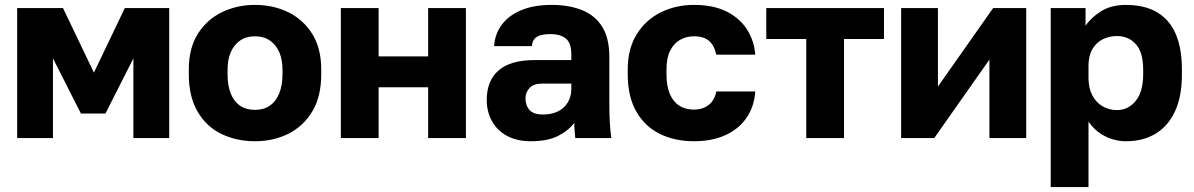

<svg xmlns="http://www.w3.org/2000/svg" viewBox="-20 -563 4870 783"><path d="M50 0V-530H237L363 -267L489 -530H670V0H524V-325L410 -100H310L196 -325V0Z M1020 13Q946 13 884.5 -16Q823 -45 786.5 -106.5Q750 -168 750 -260V-280Q750 -366 786.5 -424.5Q823 -483 884.5 -513Q946 -543 1020 -543Q1095 -543 1156 -513Q1217 -483 1253.5 -424.5Q1290 -366 1290 -280V-260Q1290 -169 1253.5 -108.5Q1217 -48 1156 -17.5Q1095 13 1020 13ZM1020 -115Q1056 -115 1081 -132.5Q1106 -150 1119 -183Q1132 -216 1132 -260V-280Q1132 -320 1119 -350Q1106 -380 1081 -397.5Q1056 -415 1020 -415Q984 -415 959 -397.5Q934 -380 921 -350Q908 -320 908 -280V-260Q908 -214 921 -181.5Q934 -149 959 -132Q984 -115 1020 -115Z M1370 0V-530H1524V-333H1726V-530H1880V0H1726V-207H1524V0Z M2145 13Q2088 13 2047.5 -9Q2007 -31 1986 -69.5Q1965 -108 1965 -155Q1965 -234 2013.5 -276Q2062 -318 2160 -318H2310V-340Q2310 -388 2287.5 -406Q2265 -424 2225 -424Q2187 -424 2169 -412.5Q2151 -401 2149 -375H1995Q1998 -423 2025.5 -461Q2053 -499 2104.5 -521Q2156 -543 2230 -543Q2300 -543 2353 -522Q2406 -501 2435.5 -454.5Q2465 -408 2465 -330V-135Q2465 -93 2467 -61.5Q2469 -30 2473 0H2326Q2325 -17 2323.5 -30Q2322 -43 2322 -62Q2298 -30 2255.5 -8.5Q2213 13 2145 13ZM2195 -96Q2228 -96 2254 -108Q2280 -120 2295 -144.5Q2310 -169 2310 -200V-222H2190Q2156 -222 2139.5 -204Q2123 -186 2123 -163Q2123 -133 2139.5 -114.5Q2156 -96 2195 -96Z M2810 13Q2732 13 2671 -17Q2610 -47 2575 -108Q2540 -169 2540 -260V-280Q2540 -364 2576.5 -423Q2613 -482 2674.5 -512.5Q2736 -543 2810 -543Q2890 -543 2944 -515.5Q2998 -488 3027 -442Q3056 -396 3060 -340H2901Q2894 -376 2872.5 -395.5Q2851 -415 2810 -415Q2778 -415 2752.5 -400Q2727 -385 2712.5 -355.5Q2698 -326 2698 -280V-260Q2698 -211 2712 -179Q2726 -147 2751 -131.5Q2776 -116 2810 -116Q2845 -116 2869.5 -134.5Q2894 -153 2901 -190H3060Q3056 -128 3024 -82Q2992 -36 2937.5 -11.5Q2883 13 2810 13Z M3268 0V-404H3105V-530H3585V-404H3422V0Z M3655 0V-530H3805V-210L4030 -530H4165V0H4015V-320L3790 0Z M4265 200V-530H4407V-458Q4428 -490 4469.5 -516.5Q4511 -543 4572 -543Q4684 -543 4742 -477Q4800 -411 4800 -280V-260Q4800 -170 4772 -109.5Q4744 -49 4693 -18Q4642 13 4572 13Q4527 13 4486.5 -7.5Q4446 -28 4419 -67V200ZM4535 -114Q4581 -114 4611.5 -151.5Q4642 -189 4642 -260V-280Q4642 -349 4612.5 -382.5Q4583 -416 4535 -416Q4503 -416 4476.5 -402.5Q4450 -389 4434.5 -362Q4419 -335 4419 -295V-245Q4419 -204 4434.5 -174.5Q4450 -145 4476.5 -129.5Q4503 -114 4535 -114Z"/></svg>

Font: Golos Text
Style: Bold
Weight: 700
Designer: A.Korolkova, Vitaly Kuzmin
Foundry: ParaType Ltd
Version: Version 2.004